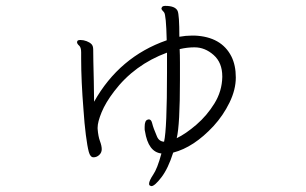

<svg xmlns="http://www.w3.org/2000/svg" viewBox="-20 -555 1040 653"><path d="M538 -73Q521 -74 514 -90.5Q507 -107 503.5 -116.5Q500 -126 497 -137.5Q494 -149 486 -149L482 -148Q472 -145 472 -124Q472 -120 472 -116Q472 -112 473 -109Q484 -38 529 -33Q515 19 501 39Q487 60 487 70Q487 75 490.5 76.5Q494 78 495 78Q506 78 529 48Q552 18 569 -36Q639 -54 706 -126Q739 -162 760.5 -206Q782 -250 782 -291.5Q782 -333 767 -363Q733 -430 642 -434H633Q612 -434 590 -430Q590 -505 584 -518Q576 -535 542 -535Q532 -535 530 -529L529 -526Q529 -522 538 -513Q545 -505 547 -418Q386 -362 300 -209Q300 -243 299 -280Q298 -317 297.5 -345.5Q297 -374 297 -386.5Q297 -399 291 -405Q285 -411 274.5 -415Q264 -419 254 -419Q244 -419 243 -415Q242 -412 242 -412Q242 -406 249 -400Q256 -394 256 -377V-355Q256 -280 264 -181Q267 -135 272 -96Q277 -57 282 -38.5Q287 -20 298 -20Q309 -20 317.5 -28Q326 -36 326 -47.5Q326 -59 320 -75Q314 -91 312 -117V-121Q312 -140 325.5 -173Q339 -206 368 -244Q437 -335 548 -376V-309Q548 -116 538 -73ZM736 -295V-293Q735 -245 709.5 -203.5Q684 -162 648 -131Q612 -100 581 -85Q592 -129 592 -284V-342Q592 -369 591 -388Q617 -394 640 -394H642Q677 -394 706.5 -368Q736 -342 736 -295Z"/></svg>

Font: LXGW WenKai Mono TC Light
Style: Regular
Weight: 300
Designer: LXGW / Fontworks Inc.
Foundry: LXGW / Fontworks Inc.
Version: Version 1.330